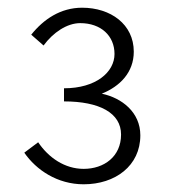

<svg xmlns="http://www.w3.org/2000/svg" viewBox="-20 -912 443 498"><path d="M197 -434C279 -434 344 -482 344 -561C344 -621 296 -658 244 -669C291 -688 327 -724 327 -778C327 -849 267 -892 193 -892C137 -892 93 -862 61 -822L93 -794C118 -828 154 -852 188 -852C242 -852 277 -819 277 -772C277 -725 229 -683 146 -683V-649C238 -649 294 -619 294 -563C294 -506 250 -474 197 -474C148 -474 106 -503 79 -543L43 -516C74 -471 129 -434 197 -434Z"/></svg>

Font: Noto Sans CJK SC Light
Style: Regular
Weight: 300
Designer: Ryoko NISHIZUKA 西塚涼子 (kana, bopomofo & ideographs); Paul D. Hunt (Latin, Greek & Cyrillic); Sandoll Communications 산돌커뮤니
Foundry: Adobe
Version: Version 2.004;hotconv 1.0.118;makeotfexe 2.5.65603